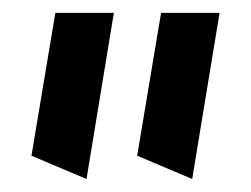

<svg xmlns="http://www.w3.org/2000/svg" viewBox="-20 -874 389 298"><path d="M278.3 -596.2 192.9 -632.3 230 -854H320.8ZM114.3 -596.2 28.8 -632.3 65.9 -854H156.7Z"/></svg>

Font: Pinar-DS3-FD ExtraBold
Style: Regular
Weight: 800
Designer: Amin Abedi
Version: Version 3.000